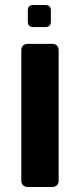

<svg xmlns="http://www.w3.org/2000/svg" viewBox="-20 -746 319 766"><path d="M90 0Q79 0 72 -7Q65 -14 65 -25V-546Q65 -557 72 -564Q79 -571 90 -571H190Q200 -571 207 -564Q214 -557 214 -546V-25Q214 -14 207 -7Q200 0 190 0ZM113 -638Q91 -638 91 -660V-704Q91 -726 113 -726H161Q183 -726 183 -704V-660Q183 -638 161 -638Z"/></svg>

Font: Rubik SemiBold
Style: Regular
Weight: 600
Designer: Hubert and Fischer
Foundry: Hubert and Fischer
Version: Version 2.300;gftools[0.9.30]